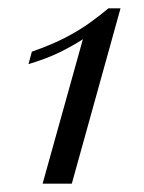

<svg xmlns="http://www.w3.org/2000/svg" viewBox="-20 -441 345 461"><path d="M82.3 0 179 -346.8Q155.6 -331.5 123.8 -315.7Q91.9 -300 48.4 -287.1L56.5 -316.9Q104.8 -333.9 137.9 -351.2Q171 -368.5 195.6 -386.3Q220.2 -404 240.3 -421H269.4L152.4 0Z"/></svg>

Font: Playfair 5pt SemiExpanded Light Light
Style: Italic
Weight: 300
Italic angle: -15.6°
Version: Version 2.203